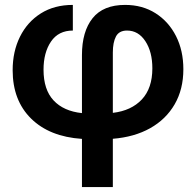

<svg xmlns="http://www.w3.org/2000/svg" viewBox="-20 -547 787 771"><path d="M309.1 204.1V10.7Q178.7 2 104.7 -71Q30.8 -144 30.8 -265.1Q30.8 -340.3 60.3 -399.7Q89.8 -459 144 -493.2Q198.2 -527.3 272.5 -527.3V-424.3Q214.8 -424.3 184.8 -380.1Q154.8 -335.9 154.8 -267.1Q154.8 -187 195.1 -143.8Q235.4 -100.6 309.1 -92.8V-325.7Q309.1 -420.4 351.8 -473.9Q394.5 -527.3 482.4 -527.3Q551.8 -527.3 604.5 -493.9Q657.2 -460.4 686.8 -402.1Q716.3 -343.8 716.3 -269Q716.3 -188.5 681.4 -128.2Q646.5 -67.9 583 -32.2Q519.5 3.4 433.1 10.3V204.1ZM433.1 -93.8Q507.3 -102.5 549.6 -147.7Q591.8 -192.9 591.8 -272.5Q591.8 -338.9 563.7 -381.6Q535.6 -424.3 490.2 -424.3Q458 -424.3 445.6 -400.4Q433.1 -376.5 433.1 -336.4Z"/></svg>

Font: Inter Display SemiBold
Style: Regular
Weight: 600
Designer: Rasmus Andersson
Foundry: rsms
Version: Version 4.001;git-9221beed3